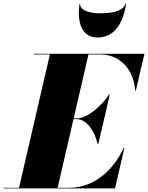

<svg xmlns="http://www.w3.org/2000/svg" viewBox="-70 -1050 825 1070"><path d="M377 -1030H373.5C363.5 -969 363.5 -841 473.5 -841C593.5 -841 623.5 -969 633.5 -1030H630C614 -981 537.5 -976 483.5 -976C429.5 -976 372 -993 377 -1030ZM358 -386C415 -386 459 -315 474 -248H478L542 -523H538C493 -456 415 -390 358 -390H340.5L423 -746.5H489C606 -746.5 678 -652 683 -545H687L735 -750H119V-746.5H208L36 -3.5H-50V0H571L623 -225H619C560 -98 452 -3.5 315 -3.5H251L339.5 -386Z"/></svg>

Font: Bodoni* 48pt Fatface
Style: Italic
Weight: 900
Italic angle: -13°
Version: Version 2.3